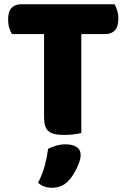

<svg xmlns="http://www.w3.org/2000/svg" viewBox="-20 -626 596 902"><path d="M518 -606Q525 -595 530.5 -577Q536 -559 536 -538Q536 -500 519.5 -483Q503 -466 475 -466H362V-1Q351 2 328 5Q305 8 281 8Q228 8 207.5 -10Q187 -28 187 -75V-466H36Q29 -477 23.5 -495Q18 -513 18 -534Q18 -572 34.5 -589Q51 -606 79 -606ZM223 256Q185 256 159 233Q180 191 190.5 151.5Q201 112 206 73Q222 65 243.5 58.5Q265 52 287 52Q319 52 339 64Q359 76 359 104Q359 116 353.5 132.5Q348 149 340 165.5Q332 182 322 197.5Q312 213 302 223Q285 241 265.5 248.5Q246 256 223 256Z"/></svg>

Font: Baloo 2 Latin ExtraBold
Style: Regular
Weight: 400
Designer: Sarang Kulkarni and Ek Type
Foundry: Ek Type
Version: Version 1.001